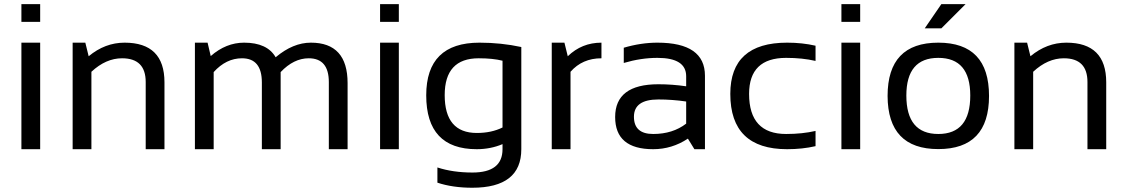

<svg xmlns="http://www.w3.org/2000/svg" viewBox="-20 -718 5417 924"><path d="M173.3 -512.7V0H83V-512.7ZM173.3 -698.2V-612.8H83V-698.2Z M329.6 0V-512.7H390.6L406.7 -447.3Q485.4 -512.7 579.6 -512.7Q771.5 -512.7 771.5 -321.8V0H681.2V-323.2Q681.2 -437.5 567.4 -437.5Q489.7 -437.5 419.9 -372.6V0Z M918 0V-512.7H979L994.1 -448.2Q1067.9 -512.7 1154.8 -512.7Q1266.1 -512.7 1306.6 -442.4Q1390.1 -512.7 1476.1 -512.7Q1652.8 -512.7 1652.8 -317.9V0H1562.5V-322.8Q1562.5 -437.5 1465.8 -437.5Q1393.6 -437.5 1330.6 -371.1V0H1240.2V-321.3Q1240.2 -437.5 1144.5 -437.5Q1068.4 -437.5 1008.3 -371.1V0Z M1899.4 -512.7V0H1809.1V-512.7ZM1899.4 -698.2V-612.8H1809.1V-698.2Z M2398.4 -425.8Q2352.1 -437.5 2283.7 -437.5Q2120.1 -437.5 2120.1 -260.3Q2120.1 -78.1 2274.9 -78.1Q2345.2 -78.1 2398.4 -104.5ZM2488.8 0Q2488.8 185.5 2252.9 185.5Q2158.2 185.5 2085 161.1V87.9Q2159.7 112.3 2253.9 112.3Q2398.4 112.3 2398.4 0V-24.4Q2340.8 0 2274.4 0Q2031.2 0 2031.2 -259.3Q2031.2 -512.7 2287.6 -512.7Q2391.6 -512.7 2488.8 -491.7Z M2635.3 0V-512.7H2696.3L2712.4 -447.3Q2779.8 -512.7 2874.5 -512.7V-437.5Q2782.7 -437.5 2725.6 -372.6V0Z M2940.4 -154.8Q2940.4 -312.5 3148.4 -312.5Q3215.3 -312.5 3282.2 -302.7V-351.1Q3282.2 -439.5 3144 -439.5Q3064.9 -439.5 2981.9 -415V-488.3Q3064.9 -512.7 3144 -512.7Q3372.6 -512.7 3372.6 -353.5V0H3321.8L3290.5 -50.8Q3213.9 0 3123.5 0Q2940.4 0 2940.4 -154.8ZM3148.4 -239.3Q3030.8 -239.3 3030.8 -156.2Q3030.8 -73.2 3123.5 -73.2Q3217.3 -73.2 3282.2 -123V-229.5Q3215.3 -239.3 3148.4 -239.3Z M3904.8 -14.6Q3841.3 0 3768.1 0Q3494.6 0 3494.6 -266.1Q3494.6 -512.7 3768.1 -512.7Q3841.3 -512.7 3904.8 -498V-424.8Q3841.3 -439.5 3763.2 -439.5Q3585 -439.5 3585 -266.1Q3585 -73.2 3763.2 -73.2Q3841.3 -73.2 3904.8 -87.9Z M4119.6 -512.7V0H4029.3V-512.7ZM4119.6 -698.2V-612.8H4029.3V-698.2Z M4495.6 -73.2Q4649.4 -73.2 4649.4 -258.3Q4649.4 -439.5 4495.6 -439.5Q4341.8 -439.5 4341.8 -258.3Q4341.8 -73.2 4495.6 -73.2ZM4251.5 -256.3Q4251.5 -512.7 4495.6 -512.7Q4739.7 -512.7 4739.7 -256.3Q4739.7 -0.5 4495.6 -0.5Q4252.4 -0.5 4251.5 -256.3ZM4510.3 -698.2H4627L4510.3 -581.5H4430.2Z M4861.8 0V-512.7H4922.9L4939 -447.3Q5017.6 -512.7 5111.8 -512.7Q5303.7 -512.7 5303.7 -321.8V0H5213.4V-323.2Q5213.4 -437.5 5099.6 -437.5Q5022 -437.5 4952.1 -372.6V0Z"/></svg>

Font: Voltera
Style: Regular
Weight: 400
Designer: Bernd Montag
Version: Version 1.301